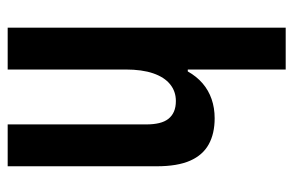

<svg xmlns="http://www.w3.org/2000/svg" viewBox="-152 -612 764 500"><g transform="rotate(90 230.0 -362.0)"><path d="M52 0V-724H161V-469H166Q179 -492 197 -507.5Q215 -523 238 -531Q261 -539 288 -539Q328 -539 356 -523.5Q384 -508 398.5 -475Q413 -442 413 -388V0H304V-361Q304 -380 300.5 -394.5Q297 -409 289.5 -418.5Q282 -428 270.5 -433Q259 -438 243 -438Q218 -438 199.5 -423Q181 -408 171 -379Q161 -350 161 -307V0Z"/></g></svg>

Font: Archivo SemiBold Condensed
Style: Regular
Weight: 600
Width: 3
Version: Version 2.001